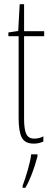

<svg xmlns="http://www.w3.org/2000/svg" viewBox="-20 -676 244 917"><path d="M187 -25V0Q165 10 142 10Q99 10 84 -19Q69 -48 69 -112V-503H20V-521L67 -528L74 -656H95V-527H191V-503H95V-108Q95 -58 105.5 -36Q116 -14 143 -14Q169 -14 187 -25ZM159 71Q134 165 101 221H88V211Q100 180 113 134.5Q126 89 129 61H159Z"/></svg>

Font: Noto Sans Display Thin Cond
Style: Regular
Weight: 250
Width: 3
Designer: Monotype Design team
Foundry: Monotype Imaging Inc.
Version: Version 1.000